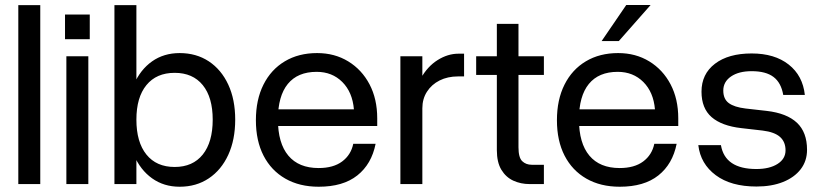

<svg xmlns="http://www.w3.org/2000/svg" viewBox="-20 -720 3216 751"><path d="M51.6 -700V0H137.5V-700Z M234.3 -663.1V-566.6H331.1V-663.1ZM239.6 -500V0H325.5V-500Z M427.6 -700V0H513.5V-700ZM478 -252Q478 -173.3 503.5 -114.2Q529 -55.1 575 -22.4Q621 10.4 682.7 10.4Q747.7 10.4 796.7 -22.4Q845.6 -55.1 872.8 -114.2Q900 -173.3 900 -252Q900 -330.7 872.8 -389.2Q845.6 -447.7 796.7 -480.1Q747.7 -512.4 682.7 -512.4Q621 -512.4 575 -480.1Q529 -447.7 503.5 -389.2Q478 -330.7 478 -252ZM812 -252Q812 -164.1 773.1 -115.5Q734.1 -66.9 663.2 -66.9Q591.9 -66.9 552.7 -115.5Q513.5 -164.1 513.5 -252Q513.5 -339.2 552.7 -387.1Q591.9 -435.1 663.2 -435.1Q734.1 -435.1 773.1 -387.1Q812 -339.2 812 -252Z M980.9 -249.8Q980.9 -169.4 1010.9 -111.1Q1040.9 -52.9 1096.1 -21.3Q1151.4 10.4 1226.7 10.4Q1321.9 10.4 1377.6 -33.8Q1433.4 -78 1449.2 -157.6H1361.8Q1352.8 -114.1 1318.3 -88.4Q1283.8 -62.7 1226.2 -62.7Q1148.6 -62.7 1107.9 -111.2Q1067.1 -159.7 1067.1 -253Q1067.1 -344.1 1105.7 -391.6Q1144.4 -439 1218.6 -439Q1279.1 -439 1318.9 -399.3Q1358.6 -359.5 1364.3 -292.4H1059.9V-227.1H1455.5V-257.3Q1455.5 -332.9 1425.4 -390.2Q1395.2 -447.5 1342.1 -479.9Q1289 -512.4 1220.4 -512.4Q1148 -512.4 1094.1 -480.2Q1040.1 -448 1010.5 -388.9Q980.9 -329.9 980.9 -249.8Z M1795.2 -421.1V-510H1773Q1731.5 -510 1691.7 -485Q1652 -460 1626.1 -413.5Q1600.1 -367 1600.1 -302.4L1632 -296.5Q1632 -333.1 1650 -361.2Q1668 -389.4 1699.5 -405.3Q1731 -421.1 1771.6 -421.1ZM1546.1 -500V0H1632V-500Z M1842.5 -500V-426.9H2107.4V-500ZM2107.4 -75.5H2060Q2037.4 -75.5 2022.7 -89.5Q2008 -103.5 2008 -144V-626.6H1923.4V-132.9Q1923.4 -85.1 1941.1 -55.9Q1958.9 -26.6 1988 -13.3Q2017.1 0 2051.5 0H2107.4Z M2524.9 -700.5H2429.6L2333.3 -559.5H2400.6ZM2158.4 -249.8Q2158.4 -169.4 2188.4 -111.1Q2218.4 -52.9 2273.6 -21.3Q2328.9 10.4 2404.2 10.4Q2499.4 10.4 2555.1 -33.8Q2610.9 -78 2626.7 -157.6H2539.3Q2530.3 -114.1 2495.8 -88.4Q2461.3 -62.7 2403.7 -62.7Q2326.1 -62.7 2285.4 -111.2Q2244.6 -159.7 2244.6 -253Q2244.6 -344.1 2283.2 -391.6Q2321.9 -439 2396.1 -439Q2456.6 -439 2496.4 -399.3Q2536.1 -359.5 2541.8 -292.4H2237.4V-227.1H2633V-257.3Q2633 -332.9 2602.9 -390.2Q2572.7 -447.5 2519.6 -479.9Q2466.5 -512.4 2397.9 -512.4Q2325.5 -512.4 2271.6 -480.2Q2217.6 -448 2188 -388.9Q2158.4 -329.9 2158.4 -249.8Z M2963.1 -209.3Q3009.4 -203.6 3031 -184.4Q3052.6 -165.1 3052.6 -131.9Q3052.6 -98.6 3021.2 -78.7Q2989.8 -58.9 2938.5 -58.9Q2815.9 -58.9 2799.9 -152.2H2711.4Q2720.1 -79 2779.7 -34.7Q2839.2 9.6 2938.9 9.6Q2998.6 9.6 3042.9 -8.2Q3087.2 -26 3112 -58.2Q3136.7 -90.5 3136.7 -134.1Q3136.7 -202.7 3097.2 -239.9Q3057.6 -277.1 2979.1 -286.2L2896 -295.6Q2852.1 -300.9 2830.6 -316.8Q2809.1 -332.7 2809.1 -365.9Q2809.1 -400.1 2839.4 -420.9Q2869.7 -441.6 2919.9 -441.6Q2975.9 -441.6 3005.7 -418.9Q3035.5 -396.3 3043.6 -348.6H3128.1Q3120.1 -424 3065.1 -467.4Q3010 -510.9 2920.1 -510.9Q2829.2 -510.9 2776.6 -470.7Q2723.9 -430.5 2723.9 -361.4Q2723.9 -296.4 2763.4 -261.9Q2803 -227.5 2880.1 -218.8Z"/></svg>

Font: Overused Grotesk Light
Style: Regular
Weight: 300
Designer: RandomMaerks
Version: Version 0.005